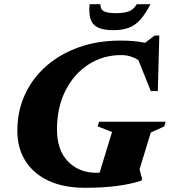

<svg xmlns="http://www.w3.org/2000/svg" viewBox="-20 -878 808 913"><path d="M437.5 -56.5Q446 -56.5 453.5 -57L513 -250.5L444.5 -277L451 -299H767.5L761 -277L697 -247.5L643.5 -72.5L655.5 -29L653.5 -19.5Q550 15 385 15Q283 15 211 -18.5Q139 -52 100.8 -113Q62.5 -174 62.5 -255.5Q62.5 -350.5 99 -429.2Q135.5 -508 201.5 -565.2Q267.5 -622.5 356.8 -653.8Q446 -685 551 -685Q582.5 -685 612 -682.8Q641.5 -680.5 670 -674.5L715 -709H737.5L730.5 -445H697L638 -592.5Q620 -603.5 600.2 -609.8Q580.5 -616 555.5 -616Q470.5 -616 401.5 -571.8Q332.5 -527.5 291.8 -448Q251 -368.5 251 -262.5Q251 -163.5 303.5 -110Q356 -56.5 437.5 -56.5ZM531 -815.5Q571.5 -815.5 594 -824.5Q616.5 -833.5 630.5 -858H695.5Q671 -811 646.8 -784Q622.5 -757 592 -745.8Q561.5 -734.5 518 -734.5Q453 -734.5 426.2 -761Q399.5 -787.5 406 -858H457.5Q457 -833.5 474 -824.5Q491 -815.5 531 -815.5Z"/></svg>

Font: Newsreader Text ExtraBold
Style: Italic
Weight: 800
Italic angle: -17°
Designer: Hugues Gentile
Foundry: Production Type
Version: Version 1.001